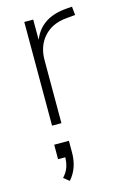

<svg xmlns="http://www.w3.org/2000/svg" viewBox="-117 -553 570 871"><g transform="rotate(-15 167.5 -117.5)"><path d="M86 0V-487H128V-381H124Q142 -434 182 -462.5Q222 -491 286 -496L313 -498L317 -458L274 -454Q207 -448 168.5 -405Q130 -362 130 -296V0ZM99 263 73 242Q93 220 100 197.5Q107 175 107 146L116 154H73V86H142V141Q142 177 131.5 207.5Q121 238 99 263Z"/></g></svg>

Font: Nunito Sans 10pt SemiCondensed ExtraLight
Style: Regular
Weight: 250
Width: 4
Designer: Vernon Adams
Foundry: Vernon Adams
Version: Version 3.101;gftools[0.9.27]